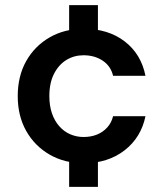

<svg xmlns="http://www.w3.org/2000/svg" viewBox="-20 -623 635 747"><path d="M249 104V-59H361V104ZM249 -440V-603H361V-440ZM306 12Q231 12 173 -21.5Q115 -55 82 -113.5Q49 -172 49 -249Q49 -327 82 -385.5Q115 -444 173 -477.5Q231 -511 306 -511Q401 -511 465 -462Q529 -413 546 -328H420Q411 -366 379.5 -387Q348 -408 305 -408Q268 -408 238 -389.5Q208 -371 190 -335.5Q172 -300 172 -249Q172 -212 182 -182.5Q192 -153 210.5 -132Q229 -111 253.5 -100.5Q278 -90 305 -90Q334 -90 357.5 -99.5Q381 -109 397.5 -127.5Q414 -146 420 -171H546Q529 -88 464.5 -38Q400 12 306 12Z"/></svg>

Font: DM Sans 20pt SemiBold
Style: Regular
Weight: 600
Version: Version 4.004;gftools[0.9.30]